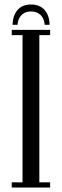

<svg xmlns="http://www.w3.org/2000/svg" viewBox="-20 -833 275 853"><path d="M117.7 -813Q158.2 -813 179.2 -787.4Q200.2 -761.7 200.2 -722.7H178.7Q176.3 -751 160.2 -766.6Q144 -782.2 117.7 -782.2Q92.3 -782.2 76.2 -766.6Q60.1 -751 57.6 -722.7H36.1Q36.1 -761.7 56.9 -787.4Q77.6 -813 117.7 -813ZM32.2 0V-22.9H80.1V-676.8H32.2V-700.2H202.6V-676.8H154.8V-22.9H202.6V0Z"/></svg>

Font: Imbue
Style: Regular
Weight: 400
Designer: Tyler Finck
Foundry: Etcetera Type Company
Version: Version 0.910